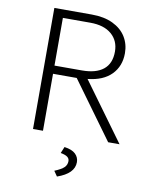

<svg xmlns="http://www.w3.org/2000/svg" viewBox="-98 -753 851 1062"><g transform="rotate(10 328.0 -222.0)"><path d="M120 0ZM309 -320H176V0H120V-680H330Q400 -680 449 -656.5Q498 -633 523 -592.5Q548 -552 548 -501Q548 -428 502 -381Q456 -334 369 -325L606 0H542ZM176 -366H330Q409 -366 450.5 -399.5Q492 -433 492 -500Q492 -561 449.5 -597.5Q407 -634 330 -634H176ZM276 207Q315 191 329.5 176.5Q344 162 344 141Q344 127 332.5 118Q321 109 294 104L309 68Q352 74 371.5 93Q391 112 391 139Q391 203 296 236Z"/></g></svg>

Font: Martel Sans ExtraLight
Style: Regular
Weight: 275
Designer: Dan Reynolds and Mathieu Réguer
Foundry: Dan Reynolds and Mathieu Réguer
Version: Version 1.002; ttfautohint (v1.1) -l 5 -r 5 -G 72 -x 0 -D la